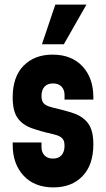

<svg xmlns="http://www.w3.org/2000/svg" viewBox="-20 -800 459 833"><path d="M212 13Q129.5 13 82.2 -38Q35 -89 35 -172V-182H160V-162Q160 -139.5 173 -125.8Q186 -112 210 -112Q234 -112 247 -126.8Q260 -141.5 260 -168Q260 -182 255.8 -191.2Q251.5 -200.5 240.8 -207Q230 -213.5 210 -218Q156.5 -230 117.2 -244Q78 -258 56.5 -288Q35 -318 35 -377.5Q35 -466.5 82.2 -514.8Q129.5 -563 208 -563Q290.5 -563 337.8 -512.2Q385 -461.5 385 -378V-368H260V-388Q260 -410.5 247 -424.2Q234 -438 210 -438Q186 -438 173 -423.8Q160 -409.5 160 -383Q160 -369.5 164.2 -360Q168.5 -350.5 179.5 -344Q190.5 -337.5 210 -333Q261.5 -321.5 300.8 -308Q340 -294.5 362.5 -264.5Q385 -234.5 385 -173.5Q385 -84.5 338 -35.8Q291 13 212 13ZM162 -608 220 -780H355L257 -608Z"/></svg>

Font: Mohave Light
Style: Bold
Weight: 700
Version: Version 2.003